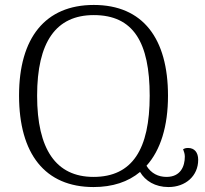

<svg xmlns="http://www.w3.org/2000/svg" viewBox="-20 -745 827 776"><path d="M740 -147C729 -147 724 -144 720 -142C724 -132 727 -122 727 -112C727 -73 710 -30 653 -30C620 -30 591 -44 572 -75C629 -138 659 -235 659 -358C659 -589 558 -725 359 -725C163 -725 57 -592 57 -359C57 -123 162 11 358 11C435 11 498 -10 546 -50C567 -14 607 11 661 11C730 11 781 -34 781 -99C781 -129 766 -147 740 -147ZM358 -30C206 -30 130 -142 130 -358C130 -575 206 -684 359 -684C519 -684 585 -574 585 -358C585 -142 515 -30 358 -30Z"/></svg>

Font: Noto Serif Georgian Light
Style: Regular
Weight: 300
Designer: Monotype Design Team, Akaki Razmadze
Foundry: Google LLC
Version: Version 2.003